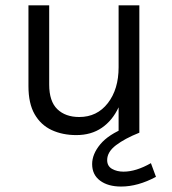

<svg xmlns="http://www.w3.org/2000/svg" viewBox="-20 -499 646 722"><path d="M267 9Q215 9 174.2 -10Q133.5 -29 110.2 -69.5Q87 -110 87 -175V-479H165V-181Q165 -118 195.5 -88.5Q226 -59 278 -59Q345 -59 385.5 -111.2Q426 -163.5 426 -246V-479H504V0H426V-95.5Q403 -46 363 -18.5Q323 9 267 9ZM435.5 202.5Q386 202.5 356.2 180.2Q326.5 158 326.5 118Q326.5 80.5 357.2 43.5Q388 6.5 453.5 -19.5L504 0Q449 22 416 47.2Q383 72.5 383 103Q383 125.5 401.2 136Q419.5 146.5 444.5 146.5Q491.5 146.5 547.5 114.5L566.5 166Q498.5 202.5 435.5 202.5Z"/></svg>

Font: Betina Sans
Style: Regular
Weight: 400
Designer: Jonathan Pinhorn (font) & Cristiano Sobral (main changes)
Version: Version 2.001;April 28, 2021;FontCreator 13.0.0.2655 32-bit;